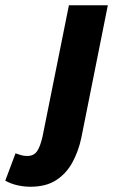

<svg xmlns="http://www.w3.org/2000/svg" viewBox="-149 -518 441 730"><path d="M-33 192Q-58 192 -82.5 186.5Q-107 181 -129 169L-90 65Q-79 69 -68.5 72Q-58 75 -45 75Q-21 75 -8.5 57.5Q4 40 13 0L113 -498H261L160 7Q149 58 126 100Q103 142 64.5 167Q26 192 -33 192Z"/></svg>

Font: Source Sans 3 ExtraBold
Style: Italic
Weight: 800
Italic angle: -11°
Version: Version 3.052;hotconv 1.1.0;makeotfexe 2.6.0